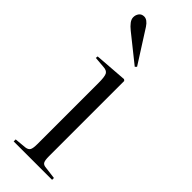

<svg xmlns="http://www.w3.org/2000/svg" viewBox="-254 -789 813 813"><g transform="rotate(45 152.5 -382.5)"><path d="M42 0V-12L95 -17Q110 -19 115.5 -28Q121 -37 121 -63V-430Q121 -467 114.5 -479Q108 -491 87 -492L38 -496L39 -506L186 -517L192 -512V-61Q192 -37 197 -28Q202 -19 217 -18L272 -11V0ZM181 -586 61 -682Q46 -694 37 -706Q28 -718 28 -730Q28 -744 36 -754.5Q44 -765 59 -765Q78 -765 95 -739L188 -593Z"/></g></svg>

Font: Literata 72pt Light
Style: Regular
Weight: 300
Designer: Latin by Veronika Burian and Jose Scaglione. Greek by Irene Vlachou. Cyrillic by Vera Evstafieva.
Foundry: TypeTogether
Version: Version 3.002